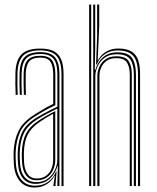

<svg xmlns="http://www.w3.org/2000/svg" viewBox="-20 -820 692 846"><path d="M251 0V-492.5Q251 -549 229.2 -573.5Q207.5 -598 157.5 -598Q105.5 -598 82.2 -574.9Q59 -551.8 57 -498.5Q56.2 -476.8 56.6 -451.5Q57 -426.2 58 -402H49Q48 -427 47.6 -452.1Q47.2 -477.2 48 -498.8Q49.8 -556 75.2 -581Q100.8 -606 157.5 -606Q194.2 -606 216.8 -594.5Q239.2 -583 249.6 -558Q260 -533 260 -492.5V0ZM139.2 -17.5Q170.5 -17.5 191.1 -33.1Q211.8 -48.8 222.1 -71.6Q232.5 -94.5 232.5 -115.5V-341.8Q212.2 -332.2 187.2 -319Q162.2 -305.8 141 -292Q102 -266.8 85.5 -233.5Q69 -200.2 67 -149Q66.5 -136.2 67 -126Q67.5 -115.8 68.2 -101Q70.8 -59.8 89.5 -38.6Q108.2 -17.5 139.2 -17.5ZM140.5 -25.8Q112.2 -25.8 96.1 -46Q80 -66.2 77.5 -101.5Q76.5 -116.5 76.2 -127.5Q76 -138.5 76.2 -148.8Q78.2 -198.8 93.9 -230Q109.5 -261.2 144.8 -285Q161.2 -296.2 182.4 -308.5Q203.5 -320.8 223.5 -330.5V-114.8Q223.5 -94.2 215 -73.6Q206.5 -53 188.2 -39.4Q170 -25.8 140.5 -25.8ZM141.5 -33.5Q167.2 -33.5 183.4 -45.8Q199.5 -58 206.9 -76.6Q214.2 -95.2 214.2 -114.5V-319Q198.5 -310.5 182 -300.4Q165.5 -290.2 148.2 -278Q116 -254.8 101.5 -225.6Q87 -196.5 85.2 -148.5Q85 -137.5 85.2 -127.1Q85.5 -116.8 86.2 -102.5Q88.2 -71.2 102.4 -52.4Q116.5 -33.5 141.5 -33.5ZM133 6.2Q90.8 6.2 67.4 -21.8Q44 -49.8 41 -99.2Q40 -115.5 39.9 -128.6Q39.8 -141.8 40 -151.8Q42.5 -202.5 60.9 -241.8Q79.2 -281 129.2 -313.2Q144.8 -323 158.9 -331.6Q173 -340.2 186.8 -347.9Q200.5 -355.5 214.5 -362.2V-492.5Q214.5 -527.8 202.8 -547Q191 -566.2 157.5 -566.2Q123.2 -566.2 109 -549.6Q94.8 -533 93.5 -497Q93 -478.2 93.1 -455.4Q93.2 -432.5 94.2 -402H85.2Q84.2 -432.5 84 -455.4Q83.8 -478.2 84.2 -497.5Q85.5 -538 102.4 -556.1Q119.2 -574.2 157.5 -574.2Q195.8 -574.2 209.8 -553.5Q223.8 -532.8 223.8 -492.5V-356.5Q199.2 -345.2 176.1 -332.1Q153 -319 132.5 -305.8Q85.5 -275.8 68.5 -238.1Q51.5 -200.5 49 -151.2Q48.5 -137.8 48.8 -127.1Q49 -116.5 50 -99.8Q53 -52.5 75 -27.1Q97 -1.8 135 -1.8Q167.8 -1.8 191.8 -18.9Q215.8 -36 227.2 -64.2H229.2L224.8 -9.2V0H215.5V-4.5L221.8 -45H220Q207.2 -21.2 184.5 -7.5Q161.8 6.2 133 6.2ZM233 0V-22.2L235 -87.8H233Q224.8 -56.2 199.9 -33Q175 -9.8 136.8 -9.8Q102.2 -9.8 82 -33.2Q61.8 -56.8 59.2 -100.2Q58.2 -116.8 58 -127.8Q57.8 -138.8 58.2 -150.8Q60.2 -198.2 76.1 -234.2Q92 -270.2 137 -299Q152.5 -308.8 169.9 -318.2Q187.2 -327.8 203.8 -336Q220.2 -344.2 232.8 -350V-492.5Q232.8 -540.5 215.4 -561.4Q198 -582.2 157.5 -582.2Q115 -582.2 95.9 -562.6Q76.8 -543 75.2 -497.8Q74.5 -476 74.9 -450.8Q75.2 -425.5 76 -402H67.2Q66.2 -426 65.9 -451.6Q65.5 -477.2 66.2 -498Q67.8 -547.2 88.9 -568.8Q110 -590.2 157.5 -590.2Q202.8 -590.2 222.2 -567.5Q241.8 -544.8 241.8 -492.5V0Z M588 0V-492.8Q588 -526.8 580.2 -550.1Q572.5 -573.5 553 -585.6Q533.5 -597.8 498.5 -597.8Q466.5 -597.8 442.4 -581.6Q418.2 -565.5 406 -535.8H403.2L408 -660.8V-800H417.2V-705L410.5 -555H412.2Q424.5 -578.5 447.9 -592.4Q471.2 -606.2 500.5 -606.2Q538.2 -606.2 559.2 -593.1Q580.2 -580 588.8 -555Q597.2 -530 597.2 -494V0ZM372.8 0V-800H381.8V0ZM409 0V-485.2Q409 -505.8 417.8 -525.8Q426.5 -545.8 445 -558.9Q463.5 -572 493 -572Q532.8 -572 546.8 -550.9Q560.8 -529.8 560.8 -490.5V0H551.8V-490Q551.8 -524.2 539.8 -544Q527.8 -563.8 492 -563.8Q466.2 -563.8 450 -552.1Q433.8 -540.5 426 -522.6Q418.2 -504.8 418.2 -485.5V0ZM390.8 0V-800H399.5V-605.2L397.5 -512.2H400.2Q409.8 -547.2 434.6 -568.4Q459.5 -589.5 496.8 -589.2Q546.5 -589.2 562.8 -563.2Q579 -537.2 579 -492.5V0H569.8V-491.8Q569.8 -534.8 554.1 -557.9Q538.5 -581 494.2 -581Q462 -581 441.1 -565.5Q420.2 -550 410.1 -527.6Q400 -505.2 400 -484.5V0Z"/></svg>

Font: Big Shoulders Inline Display Thin Light
Style: Regular
Weight: 300
Version: Version 2.002